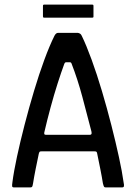

<svg xmlns="http://www.w3.org/2000/svg" viewBox="-20 -816 592 836"><path d="M41 0Q34 0 33 -4.5Q32 -9 34 -22Q40 -69 54 -134Q68 -199 87 -272.5Q106 -346 128 -419.5Q150 -493 173 -555.5Q196 -618 217 -660Q220 -666 224 -669.5Q228 -673 233 -673H319Q324 -672 328.5 -669.5Q333 -667 336 -660Q356 -619 379 -556Q402 -493 424 -419Q446 -345 465 -270.5Q484 -196 498 -131.5Q512 -67 518 -23Q521 -9 519.5 -4.5Q518 0 511 0H440Q435 0 433 -3Q431 -6 428 -18Q424 -44 417 -79Q410 -114 403 -148Q402 -154 399.5 -155.5Q397 -157 391 -157H161Q155 -157 153 -155.5Q151 -154 149 -147Q142 -114 135 -79Q128 -44 124 -18Q122 -6 120 -3Q118 0 112 0ZM180 -229H371Q376 -229 378 -232Q380 -235 378 -244Q359 -318 338.5 -394.5Q318 -471 292 -538Q290 -545 284 -545H268Q263 -545 260 -538Q247 -503 231 -453Q215 -403 200 -347.5Q185 -292 173 -240Q172 -236 173 -232.5Q174 -229 180 -229ZM387 -743Q387 -741 385.5 -740Q384 -739 379 -739H174Q169 -739 168 -740.5Q167 -742 167 -745V-789Q167 -794 168.5 -795Q170 -796 174 -796H379Q384 -796 385.5 -795Q387 -794 387 -790Z"/></svg>

Font: Glory Thin Medium
Style: Regular
Weight: 500
Version: Version 1.011